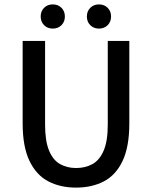

<svg xmlns="http://www.w3.org/2000/svg" viewBox="-20 -841 691 873"><path d="M326 12Q254 12 199.5 -16.5Q145 -45 114 -109.5Q83 -174 83 -280V-655H185V-274Q185 -200 203 -156.5Q221 -113 253 -95Q285 -77 326 -77Q368 -77 400.5 -95Q433 -113 451.5 -156.5Q470 -200 470 -274V-655H568V-280Q568 -174 537.5 -109.5Q507 -45 452.5 -16.5Q398 12 326 12ZM430 -711Q406 -711 390.5 -726.5Q375 -742 375 -766Q375 -790 390.5 -805.5Q406 -821 430 -821Q454 -821 469.5 -805.5Q485 -790 485 -766Q485 -742 469.5 -726.5Q454 -711 430 -711ZM220 -711Q196 -711 180.5 -726.5Q165 -742 165 -766Q165 -790 180.5 -805.5Q196 -821 220 -821Q244 -821 259.5 -805.5Q275 -790 275 -766Q275 -742 259.5 -726.5Q244 -711 220 -711Z"/></svg>

Font: Assistant SemiBold
Style: Regular
Weight: 600
Designer: Hebrew By Ben Nathan, Latin by Paul Hunt
Version: Version 3.000